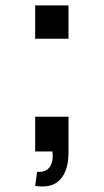

<svg xmlns="http://www.w3.org/2000/svg" viewBox="-20 -560 383 710"><path d="M110 127.3 117.2 75.5Q140.1 77.3 153.6 67.7Q167.1 58 171.9 40.3Q176.8 22.7 173.8 0H110V-128.3H233.3V5Q233.3 70.5 202.4 104Q171.5 137.5 110 127.3ZM110 -416.7V-540H233.3V-416.7Z"/></svg>

Font: Manrope ExtraLight
Style: Regular
Weight: 200
Designer: Mikhail Sharanda
Foundry: Mikhail Sharanda
Version: Version 4.505